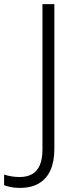

<svg xmlns="http://www.w3.org/2000/svg" viewBox="-108 -734 380 936"><path d="M-11 182Q-37 182 -55.5 178Q-74 174 -88 169V117Q-73 122 -53.5 125.5Q-34 129 -12 129Q24 129 49 114.5Q74 100 86.5 70Q99 40 99 -5V-714H157V-7Q157 52 138.5 94.5Q120 137 82.5 159.5Q45 182 -11 182Z"/></svg>

Font: Noto Sans Symbols Light
Style: Regular
Weight: 300
Version: Version 2.002